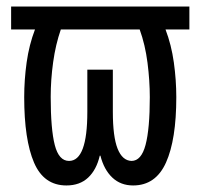

<svg xmlns="http://www.w3.org/2000/svg" viewBox="-20 -557 613 587"><path d="M183 10Q114 10 84 -60Q54 -130 54 -260Q54 -313 61.5 -366.5Q69 -420 87 -467H14V-537H559V-467H486Q504 -420 511.5 -366Q519 -312 519 -260Q519 -130 487.5 -60Q456 10 387 10Q349 10 323.5 -14Q298 -38 287 -81H285Q275 -38 249.5 -14Q224 10 183 10ZM191 -65Q247 -65 247 -215V-344H325V-215Q325 -139 339.5 -102.5Q354 -66 382 -65Q412 -65 425 -114Q438 -163 438 -260Q438 -310 431 -365Q424 -420 407 -467H166Q150 -421 142.5 -367Q135 -313 135 -261Q135 -162 147.5 -113.5Q160 -65 191 -65Z"/></svg>

Font: Noto Sans ExtraCondensed
Style: Regular
Weight: 400
Width: 2
Designer: Monotype Design Team
Foundry: Monotype Imaging Inc.
Version: Version 2.013; ttfautohint (v1.8.4.7-5d5b)